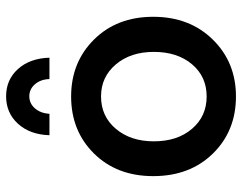

<svg xmlns="http://www.w3.org/2000/svg" viewBox="-102 -687 793 629"><g transform="rotate(-90 294.5 -372.5)"><path d="M236 -607H166Q168 -671 203.5 -710Q239 -749 293.5 -749Q348 -749 383 -710Q418 -671 420 -607H350Q349 -636 333 -654.5Q317 -673 293.5 -673Q270 -673 254 -654.5Q238 -636 236 -607ZM293 -536Q405 -536 479.5 -461Q554 -386 554 -267Q554 -148 479.5 -72Q405 4 293 4Q180 4 106 -71.5Q32 -147 32 -267Q32 -386 106 -461Q180 -536 293 -536ZM293 -438Q228 -438 187 -389.5Q146 -341 146 -265Q146 -188 187 -140Q228 -92 293 -92Q358 -92 398.5 -140Q439 -188 439 -265Q439 -341 398 -389.5Q357 -438 293 -438Z"/></g></svg>

Font: Steamflix Grotesk
Style: Regular
Weight: 400
Designer: Julieta Ulanovsky
Foundry: Julieta Ulanovsky
Version: Version 4.000;PS 004.000;hotconv 1.0.88;makeotf.lib2.5.64775